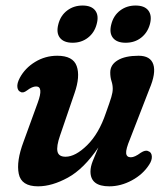

<svg xmlns="http://www.w3.org/2000/svg" viewBox="-20 -663 608 694"><path d="M516 -116.5Q527.5 -113 528.8 -98.5Q530 -84 519 -67.5Q496.5 -32.5 456.5 -11Q416.5 10.5 375 10.5Q307 10.5 307 -43Q307 -60 315.2 -80.8Q323.5 -101.5 335.5 -130Q283 -52.5 225.5 -21Q168 10.5 117.5 10.5Q57 10.5 47.8 -34.8Q38.5 -80 65 -150.5L116.5 -292Q138 -350.5 110.5 -350.5Q96.5 -350.5 77.5 -336Q63 -325 54 -331Q44.5 -334.5 42.8 -348Q41 -361.5 51.5 -381.5Q70.5 -417 107 -439.2Q143.5 -461.5 187 -461.5Q244 -461.5 257.2 -424.2Q270.5 -387 249.5 -326.5L197 -173Q183.5 -134 187.8 -115.2Q192 -96.5 217 -96.5Q252.5 -96.5 295 -138.2Q337.5 -180 362.5 -254Q377 -294 382.2 -311.5Q387.5 -329 387.5 -342Q387.5 -356 383 -369.8Q378.5 -383.5 378.5 -401Q378.5 -429 405.5 -445.2Q432.5 -461.5 481 -461.5Q524 -461.5 534.2 -430Q544.5 -398.5 520 -341L450 -160.5Q434.5 -123.5 436 -109Q437.5 -94.5 453 -94.5Q467 -94.5 489 -111Q506 -122 516 -116.5ZM242.5 -508.5Q210.5 -508.5 196.5 -526.5Q182.5 -544.5 191 -576Q199 -607 222.8 -625Q246.5 -643 278.5 -643Q310.5 -643 324.2 -625Q338 -607 329.5 -576Q321.5 -545 298 -526.8Q274.5 -508.5 242.5 -508.5ZM434 -508.5Q402 -508.5 388 -526.5Q374 -544.5 382.5 -576Q390.5 -607 414.2 -625Q438 -643 470 -643Q502.5 -643 516.2 -625Q530 -607 522 -576Q513.5 -545 490.2 -526.8Q467 -508.5 434 -508.5Z"/></svg>

Font: Fraunces 72pt S100 SemiBold
Style: Italic
Weight: 600
Italic angle: -16°
Version: Version 1.000; ttfautohint (v1.8.3)